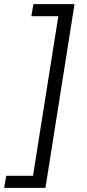

<svg xmlns="http://www.w3.org/2000/svg" viewBox="-75 -725 417 925"><path d="M-55 180 -45 122H84L206 -647H76L86 -705H284L144 180Z"/></svg>

Font: Nunito Sans 7pt Light
Style: Italic
Weight: 300
Italic angle: -9°
Designer: Vernon Adams
Foundry: Vernon Adams
Version: Version 3.101;gftools[0.9.27]